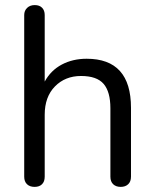

<svg xmlns="http://www.w3.org/2000/svg" viewBox="-20 -730 608 755"><path d="M320.8 -499Q495.1 -499 495.1 -306.2V-35.2Q495.1 -16.1 484.1 -5.6Q473.1 4.9 454.6 4.9Q436 4.9 425 -5.6Q414.1 -16.1 414.1 -35.2V-304.2Q414.1 -369.1 387.5 -400.1Q360.8 -431.2 298.6 -431.2Q236.3 -431.2 196 -390.1Q155.8 -349.1 155.8 -278.8V-35.2Q155.8 -16.1 145.3 -5.6Q134.8 4.9 116 4.9Q97.2 4.9 86.2 -5.6Q75.2 -16.1 75.2 -35.2V-670.9Q75.2 -688 86.7 -699Q98.1 -710 116.7 -710Q135.3 -710 145.5 -699.5Q155.8 -689 155.8 -670.9V-409.2Q179.7 -453.1 222.9 -476.1Q266.1 -499 320.8 -499Z"/></svg>

Font: Nunito-Regular
Style: Regular
Weight: 400
Designer: Vernon Adams
Foundry: newtypography
Version: Version 3.000